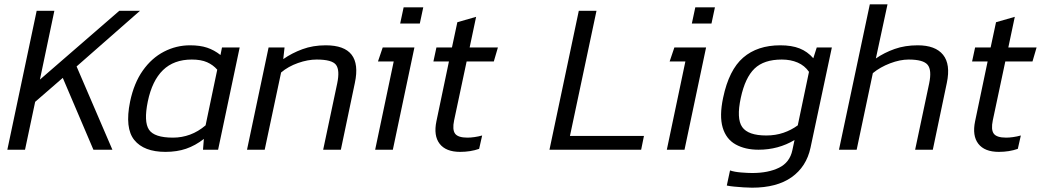

<svg xmlns="http://www.w3.org/2000/svg" viewBox="-20 -694 4825 890"><path d="M14 0 150 -644H232L165 -325L533 -644H629L335 -386L501 0H413L271 -333L143 -222L96 0Z M747 10Q647 10 602.5 -45Q558 -100 583 -223Q601 -309 642 -367Q683 -425 740 -454.5Q797 -484 861 -484Q907 -484 940 -473Q973 -462 1002 -439L1009 -474H1091L991 0H921L925 -50Q885 -19 842.5 -4.5Q800 10 747 10ZM782 -56Q823 -56 861 -70Q899 -84 933 -113L987 -371Q968 -393 940 -405.5Q912 -418 869 -418Q786 -418 735.5 -369Q685 -320 665 -223Q646 -130 670.5 -93Q695 -56 782 -56Z M1125 0 1225 -474H1299L1293 -420Q1333 -448 1382 -466Q1431 -484 1490 -484Q1662 -484 1625 -310L1560 0H1478L1543 -307Q1556 -369 1537.5 -393.5Q1519 -418 1448 -418Q1407 -418 1361.5 -402Q1316 -386 1283 -358L1207 0Z M1835 -585 1851 -660H1942L1926 -585ZM1719 0 1805 -409H1732L1754 -474H1901L1801 0Z M2113 10Q2047 10 2018 -27.5Q1989 -65 2003 -132L2061 -409H1989L2003 -474H2075L2100 -591L2187 -616L2157 -474H2288L2269 -409H2143L2085 -136Q2076 -93 2089.5 -74.5Q2103 -56 2147 -56Q2161 -56 2179 -58.5Q2197 -61 2215 -66L2201 -4Q2161 10 2113 10Z M2527 0 2663 -644H2745L2622 -64H2965L2952 0Z M3187 -585 3203 -660H3294L3278 -585ZM3071 0 3157 -409H3084L3106 -474H3253L3153 0Z M3466 176Q3450 176 3427 174.5Q3404 173 3383 171Q3362 169 3349 166L3364 96Q3384 103 3415.5 105.5Q3447 108 3467 108Q3541 108 3591 83.5Q3641 59 3653 2L3663 -45Q3588 0 3496 0Q3434 0 3390 -24.5Q3346 -49 3330 -102.5Q3314 -156 3332 -241Q3359 -370 3425 -427Q3491 -484 3597 -484Q3650 -484 3686.5 -469.5Q3723 -455 3750 -424L3766 -474H3836L3737 -9Q3718 79 3649.5 127.5Q3581 176 3466 176ZM3532 -66Q3575 -66 3611.5 -78.5Q3648 -91 3678 -113L3730 -361Q3710 -390 3677.5 -404Q3645 -418 3604 -418Q3521 -418 3477.5 -376Q3434 -334 3414 -241Q3393 -144 3420.5 -105Q3448 -66 3532 -66Z M3869 0 4012 -674H4094L4040 -423Q4079 -450 4127 -467Q4175 -484 4234 -484Q4316 -484 4351.5 -440Q4387 -396 4369 -310L4304 0H4222L4287 -307Q4300 -369 4280 -393.5Q4260 -418 4192 -418Q4152 -418 4106 -400.5Q4060 -383 4026 -355L3951 0Z M4610 10Q4544 10 4515 -27.5Q4486 -65 4500 -132L4558 -409H4486L4500 -474H4572L4597 -591L4684 -616L4654 -474H4785L4766 -409H4640L4582 -136Q4573 -93 4586.5 -74.5Q4600 -56 4644 -56Q4658 -56 4676 -58.5Q4694 -61 4712 -66L4698 -4Q4658 10 4610 10Z"/></svg>

Font: Kanit Light
Style: Italic
Weight: 300
Italic angle: -12°
Designer: Katatrad Team
Foundry: CadsonDemak
Version: Version 2.000; ttfautohint (v1.8.3)